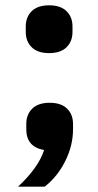

<svg xmlns="http://www.w3.org/2000/svg" viewBox="-20 -556 370 723"><path d="M77 -436V-456Q77 -492 99.5 -514Q122 -536 165 -536Q208 -536 230.5 -514Q253 -492 253 -456V-436Q253 -400 230.5 -378Q208 -356 165 -356Q122 -356 99.5 -378Q77 -400 77 -436ZM48 147Q125 75 146 9Q79 -3 79 -69V-89Q79 -125 101.5 -147Q124 -169 167 -169Q210 -169 232.5 -147Q255 -125 255 -89V-69Q255 -8 225.5 51Q196 110 148 147Z"/></svg>

Font: Anuphan
Style: Bold
Weight: 700
Designer: Mike Abbink, Paul van der Laan, Pieter van Rosmalen, Mint Tantisuwanna
Foundry: Bold Monday; Cadson Demak
Version: Version 3.002;hotconv 1.0.109;makeotfexe 2.5.65596